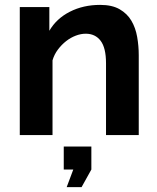

<svg xmlns="http://www.w3.org/2000/svg" viewBox="-20 -553 644 786"><path d="M253 213 280 141H241V47H354V141L314 213ZM548 0H414V-294Q414 -357 392 -386Q370 -415 331 -415Q311 -415 290 -407Q269 -399 250.5 -384.5Q232 -370 217 -350Q202 -330 195 -306V0H61V-524H182V-427Q211 -477 266 -505Q321 -533 390 -533Q439 -533 470 -515Q501 -497 518 -468Q535 -439 541.5 -402Q548 -365 548 -327Z"/></svg>

Font: IngvarSans
Style: Bold
Weight: 700
Version: Version 3.000